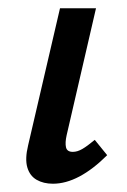

<svg xmlns="http://www.w3.org/2000/svg" viewBox="-20 -438 306 464"><path d="M108 6Q85 6 68.5 -3.5Q52 -13 46 -33.5Q40 -54 48 -87L125 -418H212L141 -111Q137 -93 139.5 -82Q142 -71 156 -71Q167 -71 179 -78Q191 -85 209 -100L239 -63Q205 -29 172 -11.5Q139 6 108 6Z"/></svg>

Font: Ysabeau Office SemiBold
Style: Italic
Weight: 600
Italic angle: -12°
Designer: Christian Thalmann (Catharsis Fonts)
Version: Version 2.001;gftools[0.9.30]; featfreeze: tnum,lnum,ss02